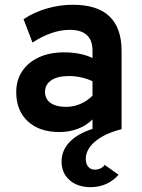

<svg xmlns="http://www.w3.org/2000/svg" viewBox="-20 -543 597 807"><path d="M360.4 243.6Q305.8 243.6 272.3 213.9Q238.8 184.2 238.8 136Q238.8 89.2 272.5 54Q306.1 18.8 368.8 -1.2V-41Q343 -15.2 307.1 -1.6Q271.3 12 229.2 12Q145.3 12 96.8 -33.2Q48.2 -78.5 48.2 -155.8Q48.2 -206.1 73.3 -243.8Q98.5 -281.5 143.8 -302.2Q189 -323 249.4 -323Q283 -323 314.2 -316.9Q345.5 -310.7 368.8 -299V-330.8Q368.8 -374.1 344.6 -395.9Q320.5 -417.6 273.4 -417.6Q236 -417.6 196.4 -404.1Q156.9 -390.6 116.6 -364.2L79 -462.4Q122.5 -491.5 176.7 -507.2Q230.8 -523 286.2 -523Q388.9 -523 439.9 -474.4Q491 -425.7 491 -328.8V0Q421.1 17.4 380.9 50.8Q340.6 84.3 340.6 125.2Q340.6 145.8 350.9 157.9Q361.2 170 378.8 170Q404.3 170 420.2 150.2L478.4 191.6Q431.8 243.6 360.4 243.6ZM257.8 -93.8Q289 -93.8 317.9 -106.2Q346.7 -118.5 368.8 -141V-201.4Q347.5 -212 321.4 -217.7Q295.3 -223.4 269.2 -223.4Q222.5 -223.4 195.8 -205.7Q169.2 -187.9 169.2 -156.4Q169.2 -127.1 192.5 -110.4Q215.8 -93.8 257.8 -93.8Z"/></svg>

Font: Overpass
Style: Regular
Weight: 400
Designer: Delve Withrington, Dave Bailey, Thomas Jockin
Foundry: Delve Fonts LLC
Version: Version 4.000